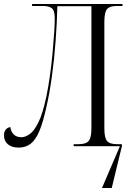

<svg xmlns="http://www.w3.org/2000/svg" viewBox="-20 -734 674 964"><path d="M74 7Q38 7 19 -10Q0 -27 0 -54Q0 -73 9 -83.5Q18 -94 32 -96Q34 -75 48 -60Q62 -45 88 -45Q107 -45 129.5 -61Q152 -77 173.5 -121Q195 -165 213 -250Q223 -299 231 -356Q239 -413 244 -469Q249 -525 252 -570Q255 -615 255 -640Q255 -681 240.5 -692.5Q226 -704 195 -704H141V-714H595V-704H567Q531 -704 517.5 -688.5Q504 -673 504 -624V-90Q504 -42 517.5 -26Q531 -10 569 -10H592V0L541 210H492L582 0H350V-10H373Q411 -10 425 -26Q439 -42 439 -90V-703H268Q266 -617 259 -524.5Q252 -432 240 -346.5Q228 -261 213 -197Q196 -119 177 -74.5Q158 -30 133 -11.5Q108 7 74 7Z"/></svg>

Font: Noto Serif Display SemiCondensed Light
Style: Regular
Weight: 300
Width: 4
Designer: Monotype Design Team
Foundry: Monotype Imaging Inc.
Version: Version 2.009